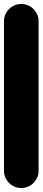

<svg xmlns="http://www.w3.org/2000/svg" viewBox="-20 -950 215 970"><path d="M0 -87.7H175V-842.7H0ZM87.7 -175Q63.7 -175 43.7 -163.2Q23.7 -151.3 11.8 -131.3Q0 -111.3 0 -87.7Q0 -63.7 11.8 -43.7Q23.7 -23.7 43.7 -11.8Q63.7 0 87.7 0Q111.3 0 131.3 -11.8Q151.3 -23.7 163.2 -43.7Q175 -63.7 175 -87.7Q175 -111.3 163.2 -131.3Q151.3 -151.3 131.3 -163.2Q111.3 -175 87.7 -175ZM87.7 -930Q63.7 -930 43.7 -918.2Q23.7 -906.3 11.8 -886.3Q0 -866.3 0 -842.7Q0 -818.7 11.8 -798.7Q23.7 -778.7 43.7 -766.8Q63.7 -755 87.7 -755Q111.3 -755 131.3 -766.8Q151.3 -778.7 163.2 -798.7Q175 -818.7 175 -842.7Q175 -866.3 163.2 -886.3Q151.3 -906.3 131.3 -918.2Q111.3 -930 87.7 -930Z"/></svg>

Font: Wavefont Thin
Style: Regular
Weight: 100
Monospace: yes
Version: Version 3.005;gftools[0.9.33]